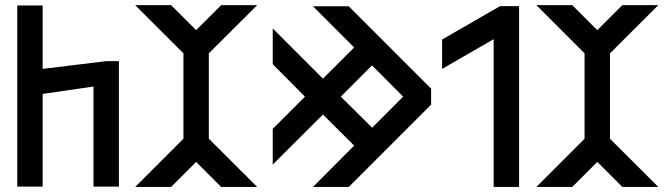

<svg xmlns="http://www.w3.org/2000/svg" viewBox="-20 -740 2649 760"><path d="M48.3 -718.3H148.9V-467.3L400.4 -498H450.7V-1.5H350.1V-397.5L148.9 -368.2V-1.5H48.3Z M515.1 -719.7H657.2L756.3 -620.6L855.5 -719.7H998L806.6 -528.8V-190.9L998 0H855.5L756.3 -99.1L657.2 0H515.1L706.1 -190.9V-528.8Z M1218.8 -715.3H1360.4L1686.5 -389.2V-325.7L1360.8 0H1218.8L1381.8 -163.6L1258.3 -286.6L1059.6 -88.4V-230L1187 -357.4L1059.6 -485.8V-627.4L1258.3 -428.7L1381.8 -552.2ZM1452.6 -481 1329.1 -357.4 1453.1 -234.4 1575.7 -357.4Z M1959.5 -715.8H2034.7V0H1934.1V-585L1730 -467.3V-583.5Z M2103 -719.7H2245.1L2344.2 -620.6L2443.4 -719.7H2585.9L2394.5 -528.8V-190.9L2585.9 0H2443.4L2344.2 -99.1L2245.1 0H2103L2293.9 -190.9V-528.8Z"/></svg>

Font: Kultigin
Style: Regular
Weight: 400
Designer: facebook.com/biligbitig
Foundry: facebook.com/biligbitig
Version: Version 1.0